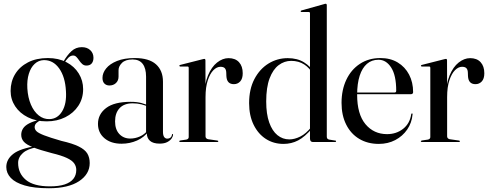

<svg xmlns="http://www.w3.org/2000/svg" viewBox="-20 -756 2606 1022"><path d="M307 -6Q244.5 -24 214 -36Q183.5 -48 174 -57.8Q164.5 -67.5 164.5 -79.5Q164.5 -91.5 173.5 -100.8Q182.5 -110 196.5 -115.5V-120Q157.5 -111 135 -99.2Q112.5 -87.5 102.8 -72.2Q93 -57 93 -38.5Q93 -17 107.2 -1.2Q121.5 14.5 157 28.5Q192.5 42.5 255.5 59Q307.5 71.5 335.8 84.8Q364 98 375 113.8Q386 129.5 386 148.5Q386 176.5 370.5 196Q355 215.5 324 225.8Q293 236 246 236Q159 236 117.8 201.5Q76.5 167 76.5 111Q76.5 81 102.2 58.2Q128 35.5 178.5 27.5L176.5 21Q88 34 50.8 63Q13.5 92 13.5 133Q13.5 165.5 37.5 191Q61.5 216.5 111.5 231.2Q161.5 246 240.5 246Q344 246 400.8 208.5Q457.5 171 457.5 112Q457.5 82.5 444.8 61.2Q432 40 399.2 23.8Q366.5 7.5 307 -6ZM312 -418.5 320 -417.5Q332 -437 343.8 -448.8Q355.5 -460.5 369.5 -460.5Q379.5 -460.5 387 -452.5Q394.5 -444.5 401.8 -433.8Q409 -423 418 -415Q427 -407 440 -407Q458.5 -407 468 -418.2Q477.5 -429.5 477.5 -448.5Q477.5 -473 460.5 -489Q443.5 -505 415.5 -505Q383.5 -505 360.2 -483.5Q337 -462 317 -427ZM422.5 -281.5Q422.5 -327 399.2 -364.8Q376 -402.5 333.8 -424.8Q291.5 -447 234.5 -447Q173.5 -447 129 -424Q84.5 -401 60.5 -361.5Q36.5 -322 36.5 -272Q36.5 -227 60.8 -190.2Q85 -153.5 128.2 -131.8Q171.5 -110 228.5 -110Q283.5 -110 327.5 -132Q371.5 -154 397 -192.8Q422.5 -231.5 422.5 -281.5ZM212.5 -436Q262.5 -437 294.8 -392Q327 -347 331 -271.5Q335.5 -204.5 311 -163.8Q286.5 -123 243.5 -122Q212 -121 186.2 -141.5Q160.5 -162 144.5 -199.2Q128.5 -236.5 125.5 -285.5Q123 -329.5 133.5 -363.2Q144 -397 164.5 -416Q185 -435 212.5 -436Z M761.5 -47V-51L757.5 -48V-348Q757.5 -392.5 739.5 -416Q721.5 -439.5 686 -439.5Q647.5 -439.5 629.2 -421.2Q611 -403 611 -382.5V-348Q611 -327 597.2 -314Q583.5 -301 562.5 -301Q546 -301 535.8 -311.2Q525.5 -321.5 525.5 -341.5Q525.5 -367.5 545 -391.8Q564.5 -416 603 -431.5Q641.5 -447 697 -447Q773 -447 810.2 -413.8Q847.5 -380.5 847.5 -321V-55Q847.5 -35 854 -26.5Q860.5 -18 870.5 -18Q880 -18 887 -23.2Q894 -28.5 895.5 -39.5Q896 -41.5 896.8 -42.2Q897.5 -43 898.5 -43Q900 -43 900.5 -42Q901 -41 901 -39Q901 -30.5 893.8 -19.5Q886.5 -8.5 870.8 0Q855 8.5 829.5 8.5Q795 8.5 778.2 -6.5Q761.5 -21.5 761.5 -47ZM501.5 -96.5Q501.5 -148 544.8 -181Q588 -214 675.5 -214Q710.5 -214 734 -207.2Q757.5 -200.5 777.5 -191L774 -186Q754.5 -195 733.2 -200.5Q712 -206 686 -206Q640.5 -206 616.5 -180.2Q592.5 -154.5 592.5 -110Q592.5 -67 615 -42.8Q637.5 -18.5 673.5 -18.5Q699.5 -18.5 724.5 -29.5Q749.5 -40.5 766.5 -62.5L771 -58Q748.5 -25.5 709.8 -8.2Q671 9 627 9Q570.5 9 536 -20.2Q501.5 -49.5 501.5 -96.5Z M1068 -241Q1068 -308.5 1087 -354.2Q1106 -400 1135.5 -423.2Q1165 -446.5 1196.5 -446.5Q1232.5 -446.5 1252.2 -425Q1272 -403.5 1272 -366Q1272 -337 1258.5 -322.5Q1245 -308 1225 -308Q1206 -308 1196 -318.8Q1186 -329.5 1185 -351.5L1184.5 -366Q1184.5 -383.5 1177.5 -392Q1170.5 -400.5 1153.5 -400.5Q1134 -400.5 1116 -382.5Q1098 -364.5 1086 -328.5Q1074 -292.5 1074 -239ZM1073.5 -435.5 1074 -267V-30Q1074 -24.5 1077.5 -20.5Q1081 -16.5 1087.5 -15L1136.5 -8Q1140 -7.5 1141 -6.5Q1142 -5.5 1142 -3.5Q1142 -2 1140.8 -1Q1139.5 0 1136.5 0H939.5Q937.5 0 935.8 -1.2Q934 -2.5 934 -4Q934 -5.5 935.8 -6.8Q937.5 -8 941 -8.5L972 -13Q978.5 -14.5 981.5 -18Q984.5 -21.5 984.5 -26.5V-394.5Q984.5 -398 983 -400Q981.5 -402 978 -402H938.5Q937 -402.5 935.8 -403.5Q934.5 -404.5 934.5 -406Q934.5 -407.5 935.8 -408.8Q937 -410 939.5 -410.5L1057.5 -440.5Q1062 -441.5 1064.2 -442Q1066.5 -442.5 1068 -442.5Q1071 -442.5 1072.2 -440.5Q1073.5 -438.5 1073.5 -435.5Z M1630 -63V-65V-685.5Q1630 -688.5 1628.5 -690.2Q1627 -692 1623.5 -692H1584.5Q1582.5 -692 1581.5 -693.2Q1580.5 -694.5 1580.5 -696Q1580.5 -698 1581.8 -698.8Q1583 -699.5 1585 -700.5L1703 -733.5Q1707.5 -735 1709.5 -735.5Q1711.5 -736 1713.5 -736Q1716.5 -736 1718 -734Q1719.5 -732 1719.5 -729.5V-28.5Q1719.5 -22 1722.5 -18.2Q1725.5 -14.5 1732 -13L1763 -8Q1766.5 -8 1767.8 -6.8Q1769 -5.5 1769 -3.5Q1769 -2 1767.5 -1Q1766 0 1763.5 0H1646Q1638.5 0 1634.2 -4.5Q1630 -9 1630 -18.5ZM1306 -207Q1306 -281.5 1334.2 -335.2Q1362.5 -389 1409.2 -417.8Q1456 -446.5 1511.5 -446.5Q1563 -446.5 1598.5 -424.2Q1634 -402 1655.5 -365.5L1646.5 -360.5Q1629.5 -393 1599.8 -412.5Q1570 -432 1530 -432Q1493.5 -432 1463.2 -409.2Q1433 -386.5 1415 -338.8Q1397 -291 1397 -216Q1397 -149 1413 -104Q1429 -59 1456.8 -36.5Q1484.5 -14 1520 -14Q1548 -14 1578.5 -29.2Q1609 -44.5 1637.5 -80L1642.5 -74Q1603 -27.5 1567.2 -8.8Q1531.5 10 1489 10Q1436.5 10 1395.2 -16.5Q1354 -43 1330 -92Q1306 -141 1306 -207Z M2179 -265.5Q2179 -260.5 2175.8 -257.5Q2172.5 -254.5 2166.5 -254.5H1857.5V-263.5H2080Q2089 -263.5 2089 -273Q2089 -355 2062.2 -396.5Q2035.5 -438 1994.5 -438Q1958.5 -438 1933.2 -416.2Q1908 -394.5 1894.5 -352.8Q1881 -311 1881 -251.5Q1881 -148.5 1925.2 -95.2Q1969.5 -42 2040.5 -42Q2090 -42 2126 -70.5Q2162 -99 2169 -148.5Q2170 -150.5 2171 -151.5Q2172 -152.5 2172.5 -152.5Q2174.5 -152.5 2175.5 -151.2Q2176.5 -150 2176 -147Q2172 -102 2147.5 -66.5Q2123 -31 2084 -10.5Q2045 10 1996.5 10Q1937 10 1892.2 -16.8Q1847.5 -43.5 1822.8 -92.8Q1798 -142 1798 -208.5Q1798 -277.5 1823.5 -331.5Q1849 -385.5 1895.8 -416.2Q1942.5 -447 2005 -447Q2058 -447 2097 -423.5Q2136 -400 2157.5 -359Q2179 -318 2179 -265.5Z M2354 -241Q2354 -308.5 2373 -354.2Q2392 -400 2421.5 -423.2Q2451 -446.5 2482.5 -446.5Q2518.5 -446.5 2538.2 -425Q2558 -403.5 2558 -366Q2558 -337 2544.5 -322.5Q2531 -308 2511 -308Q2492 -308 2482 -318.8Q2472 -329.5 2471 -351.5L2470.5 -366Q2470.5 -383.5 2463.5 -392Q2456.5 -400.5 2439.5 -400.5Q2420 -400.5 2402 -382.5Q2384 -364.5 2372 -328.5Q2360 -292.5 2360 -239ZM2359.5 -435.5 2360 -267V-30Q2360 -24.5 2363.5 -20.5Q2367 -16.5 2373.5 -15L2422.5 -8Q2426 -7.5 2427 -6.5Q2428 -5.5 2428 -3.5Q2428 -2 2426.8 -1Q2425.5 0 2422.5 0H2225.5Q2223.5 0 2221.8 -1.2Q2220 -2.5 2220 -4Q2220 -5.5 2221.8 -6.8Q2223.5 -8 2227 -8.5L2258 -13Q2264.5 -14.5 2267.5 -18Q2270.5 -21.5 2270.5 -26.5V-394.5Q2270.5 -398 2269 -400Q2267.5 -402 2264 -402H2224.5Q2223 -402.5 2221.8 -403.5Q2220.5 -404.5 2220.5 -406Q2220.5 -407.5 2221.8 -408.8Q2223 -410 2225.5 -410.5L2343.5 -440.5Q2348 -441.5 2350.2 -442Q2352.5 -442.5 2354 -442.5Q2357 -442.5 2358.2 -440.5Q2359.5 -438.5 2359.5 -435.5Z"/></svg>

Font: Fraunces 96pt
Style: Regular
Weight: 400
Version: Version 1.000;[b76b70a41]